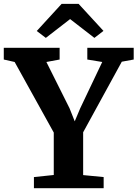

<svg xmlns="http://www.w3.org/2000/svg" viewBox="-39 -996 728 1016"><path d="M245.5 -70V-294.5L38.5 -668L-19 -681V-743H276.5V-681L206.5 -668L329 -423L356.5 -354L385.5 -423L502 -668L423 -681V-743H668.5V-681L605.5 -669.5L401 -296V-69.5L509.5 -59V0H140.5V-59ZM203.5 -795.5 155.5 -832 287 -975.5H377L508.5 -832.5L460.5 -795.5L332 -895Z"/></svg>

Font: Merriweather 20pt
Style: Bold
Weight: 700
Version: Version 2.100